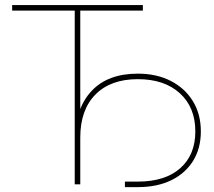

<svg xmlns="http://www.w3.org/2000/svg" viewBox="-20 -748 867 779"><path d="M29.3 -705.1V-727.5H559.6V-705.1H305.7V0H283.2V-705.1ZM486.8 11.2V-11.2H539.1Q649.9 -11.2 711.2 -65.4Q772.5 -119.6 772.5 -214.8Q772.5 -312.5 709.7 -369.6Q647 -426.8 539.1 -426.8Q428.7 -426.8 367.2 -364.5Q305.7 -302.2 305.7 -189.9H286.1Q286.1 -309.1 351.8 -379.2Q417.5 -449.2 539.1 -449.2Q615.2 -449.2 672.9 -419.7Q730.5 -390.1 762.7 -337.4Q794.9 -284.7 794.9 -214.8Q794.9 -146.5 763.7 -95.7Q732.4 -44.9 675 -16.8Q617.7 11.2 539.1 11.2Z"/></svg>

Font: Inter Display Thin
Style: Regular
Weight: 100
Designer: Rasmus Andersson
Foundry: rsms
Version: Version 4.000;git-a52131595